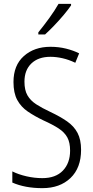

<svg xmlns="http://www.w3.org/2000/svg" viewBox="-20 -967 485 997"><path d="M401 -189Q401 -95 346 -42.5Q291 10 200 10Q110 10 44 -19V-77Q76 -61 117.5 -51.5Q159 -42 200 -42Q269 -42 306.5 -81Q344 -120 344 -185Q344 -227 329.5 -253.5Q315 -280 284.5 -300Q254 -320 205 -342Q159 -364 124 -388Q89 -412 69.5 -448Q50 -484 50 -541Q50 -628 104 -676Q158 -724 242 -724Q285 -724 323 -714.5Q361 -705 391 -690L371 -641Q338 -657 305 -664.5Q272 -672 242 -672Q179 -672 143 -637.5Q107 -603 107 -543Q107 -499 122.5 -472Q138 -445 168 -425.5Q198 -406 241 -386Q292 -362 328 -337Q364 -312 382.5 -277Q401 -242 401 -189ZM349 -939Q334 -917 310.5 -889Q287 -861 261 -834Q235 -807 214 -788H179V-799Q209 -836 236.5 -874Q264 -912 284 -947H349Z"/></svg>

Font: Noto Sans Khmer Condensed Light
Style: Regular
Weight: 300
Width: 3
Designer: Danh Hong and the Monotype Design Team
Foundry: Monotype Imaging Inc.
Version: Version 2.004; ttfautohint (v1.8.4.7-5d5b)